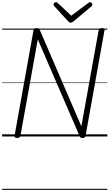

<svg xmlns="http://www.w3.org/2000/svg" viewBox="-20 -1278 1025 1798"><path d="M140 14Q113 14 116 -5L294 -996Q296 -1006 303 -1010.5Q310 -1015 323 -1015Q335 -1015 341.5 -1011.5Q348 -1008 352 -999L742 -95L904 -996Q906 -1006 913 -1010.5Q920 -1015 935 -1015Q962 -1015 959 -996L781 -5Q780 5 773 9.5Q766 14 753 14Q741 14 735.5 10.5Q730 7 726 -2L334 -909L171 -5Q169 5 162.5 9.5Q156 14 140 14ZM823 -1258Q831 -1258 838 -1250.5Q845 -1243 845 -1235Q845 -1231 843.5 -1227.5Q842 -1224 838 -1220L670 -1079Q662 -1073 656 -1069.5Q650 -1066 641 -1066Q633 -1066 628 -1069.5Q623 -1073 617 -1080L487 -1222Q484 -1226 482.5 -1230Q481 -1234 481 -1236Q481 -1246 489.5 -1252Q498 -1258 505 -1258Q511 -1258 514.5 -1255.5Q518 -1253 522 -1249L647 -1131L804 -1248Q810 -1253 814 -1255.5Q818 -1258 823 -1258ZM0 490H985V500H0ZM0 -20H985V0H0ZM0 -505H985V-500H0ZM0 -1010H985V-1000H0Z"/></svg>

Font: Playwrite ZA Guides
Style: Regular
Weight: 400
Designer: Veronika Burian, José Scaglione
Foundry: TypeTogether
Version: Version 1.003